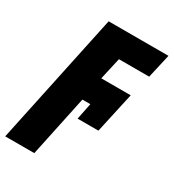

<svg xmlns="http://www.w3.org/2000/svg" viewBox="-244 -660 910 1006"><g transform="rotate(30 211.0 -156.5)"><path d="M122 240 200 -129H248L228 -30H354L408 -275H230L260 -408H443L476 -553H114L-54 240Z"/></g></svg>

Font: Noto Sans Display SemiCondensed Black
Style: Italic
Weight: 900
Width: 4
Designer: Monotype Design team
Foundry: Monotype Imaging Inc.
Version: 1.000